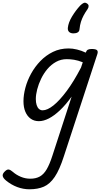

<svg xmlns="http://www.w3.org/2000/svg" viewBox="-138 -876 756 1415"><path d="M79 519Q33 519 -11 502.5Q-55 486 -93 455Q-115 437 -118 421Q-121 405 -102 387Q-86 371 -73 373.5Q-60 376 -43 391Q-18 413 15.5 427Q49 441 85 441Q127 441 156 424.5Q185 408 206.5 371Q228 334 248 272L390 -164Q346 -103 303.5 -63Q261 -23 222 -3Q183 17 148 17Q114 17 88.5 -1Q63 -19 49 -52Q35 -85 35 -130Q35 -176 49 -229Q63 -282 91 -333Q119 -384 159.5 -426Q200 -468 252 -493.5Q304 -519 368 -519Q397 -519 430 -511Q463 -503 494 -488L495 -491Q500 -505 510 -510Q520 -515 538 -515Q569 -515 577.5 -505.5Q586 -496 579 -476L333 275Q301 375 265.5 427.5Q230 480 185.5 499.5Q141 519 79 519ZM176 -63Q211 -63 256.5 -99.5Q302 -136 354 -206Q406 -276 459 -378L472 -417Q437 -431 408 -435.5Q379 -440 354 -440Q311 -440 275 -420Q239 -400 211.5 -367.5Q184 -335 165 -295.5Q146 -256 136 -217Q126 -178 126 -146Q126 -121 132 -102Q138 -83 149.5 -73Q161 -63 176 -63ZM502 -851Q514 -844 515 -833Q516 -822 508 -810Q490 -784 478 -761.5Q466 -739 458.5 -715Q451 -691 448 -661Q447 -645 435 -637.5Q423 -630 404 -630Q382 -630 371 -641Q360 -652 362 -671Q366 -710 392.5 -754Q419 -798 453 -835Q467 -849 478.5 -854Q490 -859 502 -851Z"/></svg>

Font: Playwrite NZ
Style: Regular
Weight: 400
Designer: Veronika Burian, José Scaglione
Foundry: TypeTogether
Version: Version 1.002